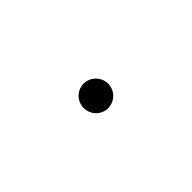

<svg xmlns="http://www.w3.org/2000/svg" viewBox="23 -748 540 540"><g transform="rotate(45 293.0 -478.5)"><path d="M293 -429.7C319.8 -429.7 341.8 -451.2 341.8 -478C341.8 -504.9 319.8 -526.9 293 -526.9C266.1 -526.9 244.1 -504.9 244.1 -478C244.1 -451.2 266.1 -429.7 293 -429.7Z"/></g></svg>

Font: Cascadia Code PL ExtraLight
Style: Regular
Weight: 200
Monospace: yes
Designer: Aaron Bell
Foundry: Saja Typeworks
Version: Version 2404.023